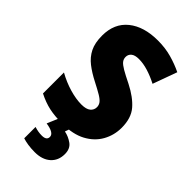

<svg xmlns="http://www.w3.org/2000/svg" viewBox="-291 -892 1114 1114"><g transform="rotate(45 266.0 -335.0)"><path d="M502 -310Q502 -249 473 -197Q444 -145 386.5 -114Q329 -83 242 -83Q179 -83 133 -93Q87 -103 38 -128V-300Q90 -271 143.5 -255.5Q197 -240 241 -240Q280 -240 298 -255Q316 -270 316 -293Q316 -310 306 -323.5Q296 -337 271 -352Q246 -367 203 -389Q154 -414 118 -442Q82 -470 62.5 -509Q43 -548 43 -608Q43 -708 110.5 -762.5Q178 -817 293 -817Q353 -817 405 -802.5Q457 -788 502 -766L448 -617Q405 -639 365.5 -651Q326 -663 291 -663Q258 -663 242.5 -650Q227 -637 227 -617Q227 -599 237.5 -586Q248 -573 274.5 -557.5Q301 -542 350 -518Q423 -481 462.5 -435Q502 -389 502 -310ZM377 31Q377 84 341.5 115.5Q306 147 245 147Q214 147 188.5 143Q163 139 145 133V40Q161 45 176 47.5Q191 50 206 50Q245 50 245 22Q245 -10 176 -20L207 -93H295L284 -62Q319 -55 348 -34Q377 -13 377 31Z"/></g></svg>

Font: Noto Sans Telugu UI SemiCondensed Black
Style: Regular
Weight: 900
Width: 4
Designer: Jelle Bosma - Monotype Design Team
Foundry: Monotype Imaging Inc.
Version: Version 2.005; ttfautohint (v1.8.4.7-5d5b)